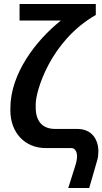

<svg xmlns="http://www.w3.org/2000/svg" viewBox="-20 -742 513 962"><path d="M285 -639C159 -539 32 -372 32 -200V-188C32 -80 102 0 210 0H339C357 0 366 21 366 41C366 53 363 72 357 89L322 200H427L468 58C471 49 473 27 473 15C472 -45 439 -96 367 -96H256C197 -96 159 -130 159 -203V-221C159 -284 231 -536 460 -667V-722H78V-639Z"/></svg>

Font: Perun SemiBold
Style: Regular
Weight: 600
Foundry: Copyright (c) Stefan Peev, Context Ltd, 2016
Version: Version 1.089